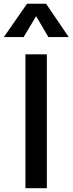

<svg xmlns="http://www.w3.org/2000/svg" viewBox="-42 -984 380 1004"><path d="M91 0V-700H203V0ZM-22 -790 99.5 -964.5H199L317.5 -790H211L147 -899.5L81.5 -790Z"/></svg>

Font: Geologica Cursive
Style: Regular
Weight: 400
Designer: Sindre Bremnes, Frode Helland
Foundry: Monokrom Skriftforlag AS
Version: Version 1.010;gftools[0.9.28]